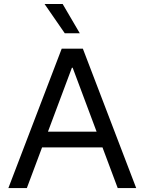

<svg xmlns="http://www.w3.org/2000/svg" viewBox="-20 -954 733 974"><path d="M312.5 -707H400.4L670.9 0H577.1ZM293 -707H380.9V-610.4H312.5L380.9 -707L116.2 0H22.5ZM152.3 -286.1H541V-206.1H152.3ZM206.1 -933.6H297.9L384.8 -785.2H308.6Z"/></svg>

Font: Wanted Sans Std Variable
Style: Regular
Weight: 400
Designer: Original Design by Kil Hyung-jin and Kang Hanbin, Wanted Lab, Inc;
Foundry: Wanted Lab, Inc.
Version: Version 1.003;Glyphs 3.2 (3227)